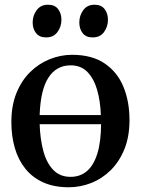

<svg xmlns="http://www.w3.org/2000/svg" viewBox="-20 -780 594 811"><path d="M270.5 11Q208 11 162.2 -9.8Q116.5 -30.5 86.8 -67.8Q57 -105 42.5 -155.2Q28 -205.5 28 -264.5Q28 -334 49.5 -387Q71 -440 107.5 -475.8Q144 -511.5 190 -530Q236 -548.5 284.5 -548.5Q368 -548.5 421.8 -512.2Q475.5 -476 501.2 -413.8Q527 -351.5 527 -272.5Q527 -203 505.5 -150Q484 -97 447.5 -61Q411 -25 365 -7Q319 11 270.5 11ZM278 -33Q319 -33 347.5 -57.5Q376 -82 391.2 -131.5Q406.5 -181 407 -255.5H147.5Q149.5 -193 163 -142.5Q176.5 -92 204.8 -62.5Q233 -33 278 -33ZM147.5 -294H406Q404 -353 390.2 -400.5Q376.5 -448 349.2 -476Q322 -504 278.5 -504Q218 -504 184.5 -452Q151 -400 147.5 -294ZM174.5 -622Q146.5 -622 132.2 -640.2Q118 -658.5 118 -685Q118 -714.5 135 -737.2Q152 -760 182 -760H183Q211.5 -760 225.5 -741.5Q239.5 -723 239.5 -696.5Q239.5 -667.5 222.8 -644.8Q206 -622 175.5 -622ZM371 -622Q343 -622 329 -640.2Q315 -658.5 315 -685Q315 -714.5 331.8 -737.2Q348.5 -760 379 -760H379.5Q408 -760 422 -741.5Q436 -723 436 -696.5Q436 -667.5 419.5 -644.8Q403 -622 372 -622Z"/></svg>

Font: Merriweather 72pt Medium
Style: Regular
Weight: 500
Version: Version 2.100